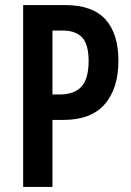

<svg xmlns="http://www.w3.org/2000/svg" viewBox="-20 -734 516 754"><path d="M236 -714Q343 -714 394 -658Q445 -602 445 -495Q445 -387 391.5 -325Q338 -263 228 -263H186V0H71V-714ZM226 -614H186V-363H215Q272 -363 300 -394Q328 -425 328 -494Q328 -559 303 -586.5Q278 -614 226 -614Z"/></svg>

Font: Noto Sans Telugu ExtraCondensed SemiBold
Style: Regular
Weight: 600
Width: 2
Designer: Jelle Bosma - Monotype Design Team
Foundry: Monotype Imaging Inc.
Version: Version 2.005; ttfautohint (v1.8.4.7-5d5b)